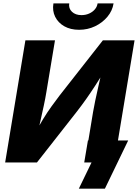

<svg xmlns="http://www.w3.org/2000/svg" viewBox="-20 -968 822 1144"><path d="M661.1 0H484.9L534.7 -301.8Q539.1 -328.1 547.6 -368.9Q556.2 -409.7 567.4 -459Q578.6 -508.3 590.8 -561L611.8 -559.1Q575.7 -501.5 547.4 -457.8Q519 -414.1 492.9 -377.2Q466.8 -340.3 436.5 -301.3L200.2 0H10.7L131.3 -727.5H307.6L255.9 -417Q251 -385.7 241.2 -339.8Q231.4 -293.9 220.5 -245.6Q209.5 -197.3 200.2 -157.7L184.1 -164.6Q211.4 -216.8 236.8 -258.3Q262.2 -299.8 286.9 -334Q311.5 -368.2 335 -398.9L592.8 -727.5H781.7ZM451.2 -790.5Q399.9 -790.5 363 -811.5Q326.2 -832.5 308.6 -868.2Q291 -903.8 298.3 -947.8H392.6Q387.7 -918 408.7 -897.9Q429.7 -877.9 465.8 -877.9Q489.7 -877.9 510.5 -887Q531.2 -896 544.9 -911.9Q558.6 -927.7 561.5 -947.8H656.7Q649.9 -903.8 620.1 -868.2Q590.3 -832.5 546.4 -811.5Q502.4 -790.5 451.2 -790.5ZM449.7 156.2 525.4 0H481.9L503.9 -130.9H743.7L605 156.2Z"/></svg>

Font: Inter 16pt ExtraBold
Style: Italic
Weight: 800
Italic angle: -9.3988°
Version: Version 4.001;git-66647c0bb